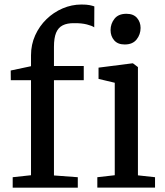

<svg xmlns="http://www.w3.org/2000/svg" viewBox="-20 -850 746 870"><path d="M37.5 0.5V-47L120.5 -56V-486.5H29L28.5 -530.5L120.5 -550V-599.5Q120.5 -648 139.5 -690Q158.5 -732 190.8 -763.2Q223 -794.5 264 -812Q305 -829.5 349 -829.5Q372.5 -829.5 385.8 -826.8Q399 -824 407.5 -821L407 -726Q398 -733 373.8 -739.2Q349.5 -745.5 316 -745Q284.5 -745.5 264.2 -735.2Q244 -725 234.2 -701.5Q224.5 -678 224.5 -637.5V-551H359.5V-486.5H224.5V-55L332.5 -47V0.5ZM421 0V-47L500 -56V-475L426.5 -492.5V-543.5L579 -563H582.5L605 -546V-55.5L682.5 -47V0ZM544.5 -648.5Q513.5 -648.5 497.2 -667.5Q481 -686.5 481 -713.5Q481 -742.5 498.8 -765Q516.5 -787.5 552.5 -787.5H553.5Q584.5 -787.5 600.8 -768.8Q617 -750 617 -723.5Q617 -694 599 -671.2Q581 -648.5 545.5 -648.5Z"/></svg>

Font: Merriweather 28pt
Style: Regular
Weight: 400
Version: Version 2.100